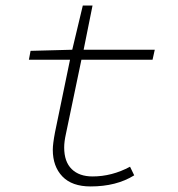

<svg xmlns="http://www.w3.org/2000/svg" viewBox="-20 -659 640 691"><path d="M306 12Q239 12 204.5 -24Q170 -60 170 -120Q170 -141 178 -183L232 -444H84L90 -476L240 -480L278 -639H313L281 -480H537L529 -444H273L217 -176Q211 -149 211 -128Q211 -77 238 -50.5Q265 -24 313 -24Q383 -24 448 -59L463 -28Q399 12 306 12Z"/></svg>

Font: TypoPRO Source Code Pro
Style: Italic
Weight: 300
Italic angle: -11°
Monospace: yes
Designer: Paul D. Hunt, Teo Tuominen
Foundry: Adobe Systems Incorporated
Version: Version 1.030;PS 1.0;hotconv 1.0.84;makeotf.lib2.5.63406